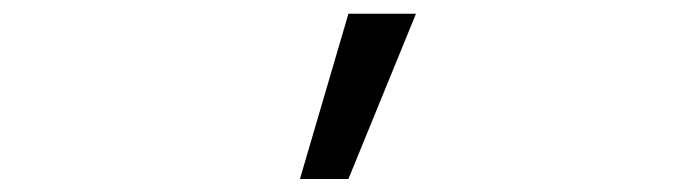

<svg xmlns="http://www.w3.org/2000/svg" viewBox="-20 -790 1040 286"><path d="M426.8 -523.4 499 -769.5H599.6L499 -523.4Z"/></svg>

Font: GenEi Gothic M SemiLight
Style: Regular
Weight: 350
Designer: o_tamon (Modified); [Source Han Sans]
Ryoko NISHIZUKA  (kana & ideographs); Paul D. Hunt (Latin, Greek & Cyrillic); Wenl
Version: Version 1.1a;Original Version 1.004